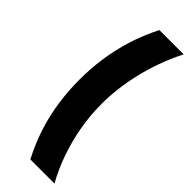

<svg xmlns="http://www.w3.org/2000/svg" viewBox="-273 -729 866 866"><g transform="rotate(45 160.5 -296.0)"><path d="M307 -708Q279 -653 259.5 -598.5Q240 -544 227.5 -491Q215 -438 209 -387.5Q203 -337 203 -289Q203 -214 216 -142.5Q229 -71 252 -6Q275 59 307 116H153Q118 49 96 -20Q74 -89 64.5 -158.5Q55 -228 55 -295Q55 -362 64.5 -431Q74 -500 95.5 -569.5Q117 -639 152 -708Z"/></g></svg>

Font: Bricolage Grotesque
Style: Bold
Weight: 700
Designer: Mathieu Triay
Foundry: Atelier Triay
Version: Version 1.001;gftools[0.9.33.dev8+g029e19f]